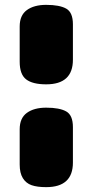

<svg xmlns="http://www.w3.org/2000/svg" viewBox="-20 -742 379 790"><path d="M280 -73Q280 28 170 28Q133 28 110 20Q87 12 74 -9Q61 -30 61 -65V-210Q61 -256 90.5 -277.5Q120 -299 170 -299Q225 -299 252.5 -283.5Q280 -268 280 -219ZM280 -496Q280 -395 170 -395Q114 -395 87.5 -415.5Q61 -436 61 -488V-633Q61 -679 90.5 -700.5Q120 -722 170 -722Q225 -722 252.5 -706.5Q280 -691 280 -642Z"/></svg>

Font: Coiny 2.0
Style: Regular
Weight: 400
Version: Version 1.001 July 11, 2018